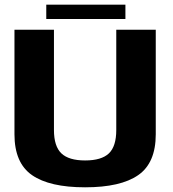

<svg xmlns="http://www.w3.org/2000/svg" viewBox="-20 -803 744 827"><path d="M346.6 3.8Q499.7 3.8 575.3 -48.7Q650.9 -101.2 650.9 -224.6V-674.9H480.8V-243.1Q480.8 -172.6 448.9 -142.2Q416.9 -111.9 346.6 -111.9Q276.3 -111.9 244.4 -142.4Q212.4 -173 212.4 -243.1V-674.9H42.3V-224.6Q42.3 -101.2 117.9 -48.7Q193.6 3.8 346.6 3.8ZM179.3 -721.3H520.2V-782.9H179.3Z"/></svg>

Font: Anybody Thin
Style: Regular
Weight: 100
Designer: Tyler Finck
Foundry: Etcetera Type Company
Version: Version 1.114;gftools[0.9.25]